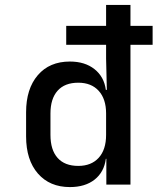

<svg xmlns="http://www.w3.org/2000/svg" viewBox="-20 -750 640 780"><path d="M264 10Q182 10 134 -45Q86 -100 86 -196V-294Q86 -389 133.5 -444.5Q181 -500 264 -500Q325 -500 364 -469Q403 -438 410 -385H414L411 -512V-568H249V-645H411V-730H510V-645H600V-568H510V0H412V-105H410Q403 -51 364.5 -20.5Q326 10 264 10ZM298 -76Q351 -76 381 -109Q411 -142 411 -202V-289Q411 -348 381 -381Q351 -414 298 -414Q243 -414 214 -381.5Q185 -349 185 -289V-202Q185 -141 214 -108.5Q243 -76 298 -76Z"/></svg>

Font: Pitagon Sans Mono Medium
Style: Regular
Weight: 500
Monospace: yes
Designer: Travis Tran
Foundry: Pitagon
Version: Version 1.001; ttfautohint (v1.8.4.7-5d5b);gftools[0.9.26]